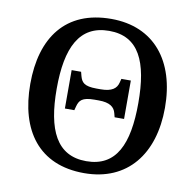

<svg xmlns="http://www.w3.org/2000/svg" viewBox="-81 -808 917 901"><g transform="rotate(10 377.0 -357.5)"><path d="M377 10C583 10 698 -137 698 -358C698 -580 583 -725 378 -725C161 -725 56 -580 56 -359C56 -137 161 10 377 10ZM377 -47C236 -47 182 -162 182 -358C182 -554 236 -668 378 -668C520 -668 571 -554 571 -358C571 -162 520 -47 377 -47ZM236 -273H281L286 -292C294 -321 306 -338 366 -338H386C439 -338 461 -320 468 -292L473 -273H518V-456H473L468 -437C461 -409 439 -391 386 -391H366C306 -391 294 -408 286 -437L281 -456H236Z"/></g></svg>

Font: Noto Serif Medium
Style: Regular
Weight: 500
Designer: Monotype Design Team
Foundry: Monotype Imaging Inc.
Version: Version 2.013